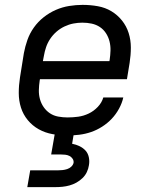

<svg xmlns="http://www.w3.org/2000/svg" viewBox="-20 -548 640 788"><path d="M257 8Q226 8 195.5 2.5Q165 -3 139 -17.5Q113 -32 94 -55Q75 -78 66 -106.5Q57 -135 57 -166.5Q57 -198 62 -230L78 -330Q83 -357 92.5 -384Q102 -411 119 -435Q136 -459 159.5 -477.5Q183 -496 209.5 -507.5Q236 -519 264 -523.5Q292 -528 319 -528Q351 -528 381.5 -522.5Q412 -517 437 -502Q462 -487 480.5 -464Q499 -441 508 -412.5Q517 -384 517 -353Q517 -322 512 -290L501 -223H144L143 -218Q140 -198 139.5 -178.5Q139 -159 144 -141Q149 -123 159.5 -108Q170 -93 185 -83Q200 -73 219 -69.5Q238 -66 257 -66Q279 -66 301 -69Q323 -72 344 -82Q365 -92 381.5 -109.5Q398 -127 404 -148H486Q481 -125 468.5 -102Q456 -79 438.5 -60.5Q421 -42 399 -28Q377 -14 353.5 -6Q330 2 305.5 5Q281 8 257 8ZM156 -297H429L430 -302Q433 -322 433.5 -341Q434 -360 429.5 -378Q425 -396 415 -411.5Q405 -427 390 -437Q375 -447 356.5 -451Q338 -455 318 -455Q300 -455 281.5 -451.5Q263 -448 245 -439.5Q227 -431 212 -418Q197 -405 186 -388.5Q175 -372 169 -354Q163 -336 160 -318ZM92 220 104 151H219Q228 151 237 150Q246 149 255.5 146Q265 143 272.5 136Q280 129 282 120Q283 111 278 103.5Q273 96 265 92Q257 88 248 87Q239 86 230 86H190L205 0H283L276 42Q292 45 306.5 52Q321 59 331 70Q341 81 344.5 97Q348 113 345 130Q343 144 336.5 158Q330 172 318.5 183Q307 194 293.5 201.5Q280 209 265.5 213Q251 217 236.5 218.5Q222 220 207 220Z"/></svg>

Font: Iosevka SS04 Extended Oblique
Style: Regular
Weight: 400
Width: 7
Italic angle: -9°
Monospace: yes
Designer: Belleve Invis
Foundry: Belleve Invis
Version: Version 19.0.0; ttfautohint (v1.8.4)